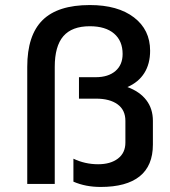

<svg xmlns="http://www.w3.org/2000/svg" viewBox="-20 -729 674 761"><path d="M586 -250V-156Q586 -72 533.5 -30Q481 12 379 12Q319 12 271 -9V-100Q317 -78 369 -78Q418 -78 447.5 -100.5Q477 -123 477 -164V-250Q477 -293 446 -315.5Q415 -338 361 -338H293V-423H359Q409 -423 437.5 -447.5Q466 -472 466 -515Q466 -567 432 -596Q398 -625 336 -625Q265 -625 231 -585.5Q197 -546 197 -464V0H88V-464Q88 -589 148.5 -649Q209 -709 336 -709Q447 -709 511 -660Q575 -611 575 -528Q575 -476 552 -439.5Q529 -403 485 -384Q534 -366 560 -332Q586 -298 586 -250Z"/></svg>

Font: KoHo SemiBold
Style: Regular
Weight: 600
Designer: Cadson Demak & Katatrad Team
Foundry: Cadson Demak Co.,Ltd.
Version: Version 1.000; ttfautohint (v1.6)